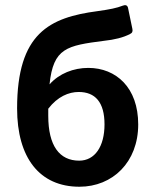

<svg xmlns="http://www.w3.org/2000/svg" viewBox="-20 -709 596 740"><path d="M320.3 -447.3C263.7 -447.3 208 -425.8 170.9 -383.8C185.5 -524.4 237.3 -533.2 381.8 -551.8C419.9 -555.7 456.1 -564.5 481.4 -578.1C490.2 -582 492.2 -588.9 490.2 -597.7L473.6 -677.7C471.7 -688.5 463.9 -691.4 454.1 -687.5C428.7 -677.7 404.3 -672.9 355.5 -666C170.9 -641.6 45.9 -581.1 45.9 -291C45.9 -100.6 132.8 10.7 286.1 10.7C414.1 10.7 512.7 -84 512.7 -229.5C512.7 -371.1 427.7 -447.3 320.3 -447.3ZM285.2 -89.8C209 -89.8 166 -147.5 166 -262.7V-290C202.1 -336.9 245.1 -354.5 283.2 -354.5C346.7 -354.5 382.8 -315.4 382.8 -229.5C382.8 -144.5 345.7 -89.8 285.2 -89.8Z"/></svg>

Font: Ed Sans Neue SemiBold
Style: Regular
Weight: 600
Designer: Stephen Hutchings
Version: Version 1.004;PS 001.004;hotconv 1.0.88;makeotf.lib2.5.64775